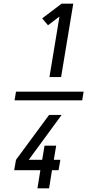

<svg xmlns="http://www.w3.org/2000/svg" viewBox="-20 -868 540 1056"><path d="M60 -316 68 -364H440L432 -316ZM252 -444 307 -777 244 -729 212 -767 319 -848H383L316 -444ZM186 168 202 68H58L68 11L250 -236H319L138 11H212L225 -67H289L276 11H312L302 68H266L250 168Z"/></svg>

Font: Iosevka Oblique
Style: Regular
Weight: 400
Italic angle: -9°
Monospace: yes
Designer: Belleve Invis
Foundry: Belleve Invis
Version: Version 32.5.0; ttfautohint (v1.8.4)